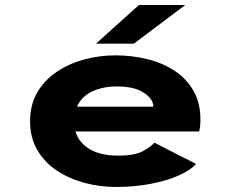

<svg xmlns="http://www.w3.org/2000/svg" viewBox="-20 -732 915 763"><path d="M440 11Q377.5 11 317 -5Q256.5 -21 207.2 -53.2Q158 -85.5 128.8 -134.8Q99.5 -184 99.5 -250Q99.5 -315.5 128 -364.5Q156.5 -413.5 205 -446.2Q253.5 -479 314 -495.5Q374.5 -512 438.5 -512Q504 -512 564.5 -497.2Q625 -482.5 672.8 -451.5Q720.5 -420.5 748.5 -372Q776.5 -323.5 776.5 -256Q776.5 -241.5 775 -229.5Q773.5 -217.5 771.5 -209.5H280Q293.5 -164.5 337 -139Q380.5 -113.5 449.5 -113.5Q516 -113.5 548.2 -131.5Q580.5 -149.5 593.5 -165L759 -80.5Q737.5 -56 691.5 -35.2Q645.5 -14.5 581 -1.8Q516.5 11 440 11ZM444 -388.5Q389.5 -388.5 346.8 -368.8Q304 -349 286 -308H589V-310.5Q589 -338 552 -363.2Q515 -388.5 444 -388.5ZM512 -558.5H361.5L532 -712H716Z"/></svg>

Font: Trispace SemiExpanded
Style: Bold
Weight: 700
Width: 6
Designer: Tyler Finck
Foundry: Etcetera Type Company
Version: Version 1.210; ttfautohint (v1.8.3)